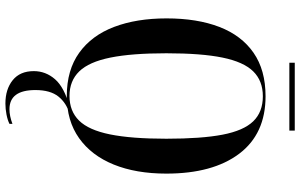

<svg xmlns="http://www.w3.org/2000/svg" viewBox="-220 -653 1110 710"><g transform="rotate(90 335.0 -298.0)"><path d="M335 10Q239 10 175 -36Q111 -82 79.5 -165Q48 -248 48 -359Q48 -472 79.5 -554Q111 -636 175 -680.5Q239 -725 336 -725Q475 -725 548.5 -627.5Q622 -530 622 -358Q622 -246 588.5 -163.5Q555 -81 491 -35.5Q427 10 335 10ZM335 0Q391 0 426 -35.5Q461 -71 477 -150Q493 -229 493 -358Q493 -488 478 -566Q463 -644 428.5 -679.5Q394 -715 336 -715Q279 -715 244 -679.5Q209 -644 193 -566Q177 -488 177 -358Q177 -230 193 -151Q209 -72 244 -36Q279 0 335 0ZM363 237Q310 237 276.5 210Q243 183 243 132Q243 88 273 53.5Q303 19 374 0H401Q361 11 337 41Q313 71 313 126Q313 222 384 222Q409 222 438 211V222Q424 229 403.5 233Q383 237 363 237ZM212 -813V-833H463V-813Z"/></g></svg>

Font: Noto Serif Display Condensed SemiBold
Style: Regular
Weight: 600
Width: 3
Designer: Monotype Design Team
Foundry: Monotype Imaging Inc.
Version: Version 2.009